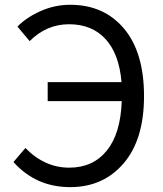

<svg xmlns="http://www.w3.org/2000/svg" viewBox="-20 -767 678 800"><path d="M103.5 -595.7 52.7 -656.2Q89.8 -694.3 148.9 -720.7Q208 -747.1 272.5 -747.1Q413.1 -747.1 496.6 -647.9Q580.1 -548.8 580.1 -366.2Q580.1 -185.5 495.1 -86.4Q410.2 12.7 272.5 12.7Q129.9 12.7 36.1 -91.8L85.9 -150.4Q166 -68.4 268.6 -68.4Q367.2 -68.4 424.8 -139.2Q482.4 -210 487.3 -345.7H178.7V-424.8H486.3Q476.6 -542 419.9 -604Q363.3 -666 267.6 -666Q173.8 -666 103.5 -595.7Z"/></svg>

Font: Gen Shin Gothic Regular
Style: Regular
Weight: 400
Designer: [Source Han Sans]
Ryoko NISHIZUKA  (kana & ideographs); Paul D. Hunt (Latin, Greek & Cyrillic); Wenlong ZHANG  (bopomofo
Version: Version 1.002.20150607